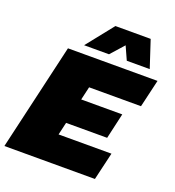

<svg xmlns="http://www.w3.org/2000/svg" viewBox="-162 -996 1015 1116"><g transform="rotate(20 345.5 -438.0)"><path d="M-8 0 145 -660H699L659 -489H338L319 -407H573L537 -249H283L265 -171H592L552 0ZM578 -876 633 -709H491L454 -791L381 -709H227L360 -876Z"/></g></svg>

Font: Work Sans Black
Style: Italic
Weight: 900
Italic angle: -13°
Designer: Wei Huang
Foundry: Wei Huang
Version: Version 2.009; ttfautohint (v1.8.3)